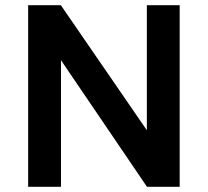

<svg xmlns="http://www.w3.org/2000/svg" viewBox="-20 -720 800 740"><path d="M88.5 0V-700H214.5L546 -218V-700H672.5V0H546.5L215 -488V0Z"/></svg>

Font: Geologica Medium
Style: Regular
Weight: 500
Designer: Sindre Bremnes, Frode Helland
Foundry: Monokrom Skriftforlag AS
Version: Version 1.010;gftools[0.9.28]